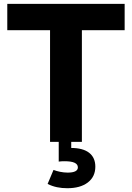

<svg xmlns="http://www.w3.org/2000/svg" viewBox="-20 -742 689 1004"><path d="M408.2 -584H631.8V-721.7H18.1V-584H241.7V0H287.1V103C296.4 101.6 306.6 101.1 317.9 101.1C364.3 101.1 387.2 111.8 387.2 133.3C387.2 151.4 369.1 160.6 333.5 160.6C308.6 160.6 278.8 154.3 259.8 146.5L229 219.7C260.3 235.8 294.4 242.2 332 242.2C377 242.2 412.6 232.4 439 212.4C465.3 192.4 478.5 164.6 478.5 129.4C478.5 66.4 434.1 31.7 352.5 31.7V0H408.2Z"/></svg>

Font: Estedad ExtraBold
Style: Regular
Weight: 800
Designer: Amin Abedi
Version: Version 7.3